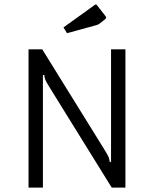

<svg xmlns="http://www.w3.org/2000/svg" viewBox="-20 -848 696 868"><path d="M109 -625H171L450 -175Q453 -170 461.5 -156Q470 -142 472.5 -134Q475 -126 476 -116H482V-625H547V0H485L206 -450Q203 -455 194.5 -469Q186 -483 183.5 -491Q181 -499 180 -509H174V0H109ZM267 -724 406 -824Q411 -828 413 -828Q415 -828 418 -825L454 -779Q460 -772 460 -769Q460 -765 454 -760L431 -742Q424 -736 411 -733L283 -698Z"/></svg>

Font: Changa ExtraLight
Style: Regular
Weight: 275
Designer: Eduardo Rodriguez Tunni
Foundry: Eduardo Rodriguez Tunni
Version: Version 2.002; ttfautohint (v1.5) -l 8 -r 50 -G 200 -x 14 -H